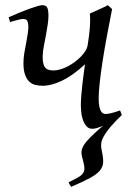

<svg xmlns="http://www.w3.org/2000/svg" viewBox="-20 -477 509 741"><path d="M292 -69.8Q292 -86.4 293.7 -108.6Q295.4 -130.9 298.1 -153.3Q300.8 -175.8 303.5 -196Q306.2 -216.3 308.1 -229Q261.7 -186 220.2 -166Q178.7 -146 144.5 -146Q130.9 -146 116.7 -149.2Q102.5 -152.3 91.6 -163.3Q80.6 -174.3 74.7 -195.1Q68.8 -215.8 71.3 -251.5Q71.8 -260.7 74.7 -277.3Q77.6 -293.9 81.1 -311.8Q84.5 -329.6 86.9 -345.9Q89.4 -362.3 89.4 -371.1Q89.4 -382.3 87.9 -388.9Q86.4 -395.5 83.7 -398.7Q81.1 -401.9 77.4 -402.8Q73.7 -403.8 69.3 -403.8Q64.9 -403.8 56.6 -402.1Q48.3 -400.4 40 -397.9Q30.3 -395.5 19 -392.1L13.2 -410.2Q33.7 -419.4 54.4 -428Q75.2 -436.5 92.8 -442.9Q110.4 -449.2 123.8 -453.1Q137.2 -457 143.1 -457Q157.2 -457 162.1 -447.8Q167 -438.5 167 -416Q167 -401.9 164.1 -382.1Q161.1 -362.3 157.5 -342.5Q153.8 -322.8 150.4 -305.4Q147 -288.1 146 -279.3Q143.6 -256.3 145.3 -241.9Q147 -227.5 152.1 -219.5Q157.2 -211.4 165.5 -208.3Q173.8 -205.1 185.5 -205.1Q199.2 -205.1 213.9 -209.5Q228.5 -213.9 242.7 -221.4Q256.8 -229 269.8 -238.8Q282.7 -248.5 292.7 -259Q302.7 -269.5 309.6 -280.3Q316.4 -291 317.9 -300.3Q324.7 -341.8 326.9 -371.6Q329.1 -401.4 326.7 -424.8Q334 -427.7 343.5 -432.1Q353 -436.5 362.8 -440.9Q372.6 -445.3 381.6 -449.5Q390.6 -453.6 396.5 -457L412.6 -441.9Q402.3 -390.1 392.8 -339.1Q383.3 -288.1 376.2 -242.4Q369.1 -196.8 365 -159.2Q360.8 -121.6 360.8 -97.7Q360.8 -77.1 363.5 -65.2Q366.2 -53.2 370.1 -47.1Q374 -41 378.7 -39.1Q383.3 -37.1 387.2 -37.1Q395.5 -37.1 409.2 -40.3Q422.9 -43.5 443.4 -50.8L450.2 -33.2Q422.4 -6.3 405.8 13.4Q389.2 33.2 380.6 48.6Q372.1 64 370.6 76.4Q369.1 88.9 372.1 101.1Q378.4 129.4 378.2 147.7Q377.9 166 365.7 180.9Q353.5 195.8 327.1 210Q300.8 224.1 254.9 244.1Q252 240.2 249 235.4Q246.1 230.5 244.6 226.6Q268.6 214.8 282.2 207Q295.9 199.2 301.5 189.7Q307.1 180.2 305.4 166.7Q303.7 153.3 297.4 130.4Q293.5 117.2 294.7 106.2Q295.9 95.2 304.4 81.8Q313 68.4 330.6 51Q348.1 33.7 377.4 8.3Q363.3 14.6 353.3 17.3Q343.3 20 336.9 20Q321.3 20 312.5 8.8Q303.7 -2.4 299.1 -17.3Q294.4 -32.2 293.2 -47.4Q292 -62.5 292 -69.8Z"/></svg>

Font: Gentium Plus CyrE
Style: Italic
Weight: 400
Italic angle: -8°
Designer: J. Victor Gaultney, Annie Olsen, Iska Routamaa, Becca Hirsbrunner
Foundry: SIL International
Version: Version 5.000